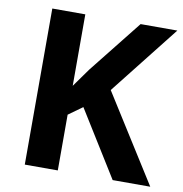

<svg xmlns="http://www.w3.org/2000/svg" viewBox="-80 -789 824 865"><g transform="rotate(10 332.0 -357.0)"><path d="M664 0H492L305 -301L241 -255V0H90V-714H241V-387Q256 -408 271 -429Q286 -450 301 -471L494 -714H662L413 -398Z"/></g></svg>

Font: Noto Sans Balinese
Style: Regular
Weight: 400
Designer: Aditya Bayu, David Williams
Foundry: David Williams
Version: Version 2.003